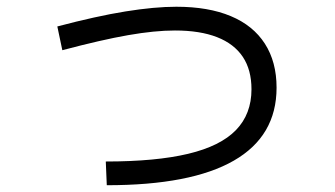

<svg xmlns="http://www.w3.org/2000/svg" viewBox="-20 -550 978 561"><path d="M529.8 -100.6C467 -85.6 386.7 -78.1 289.1 -78.1L292 -8.8C456.1 -8.8 579.8 -32.7 663.1 -80.6C746.4 -128.4 788.1 -199.5 788.1 -293.9C788.1 -344.1 776.7 -386.9 753.9 -422.4C731.1 -457.8 697.9 -484.7 654.3 -502.9C610.7 -521.2 557.6 -530.3 495.1 -530.3C452.8 -530.3 403.3 -525.7 346.7 -516.6C290 -507.5 223.6 -492.8 147.5 -472.7L162.1 -403.3C238.3 -423.5 302.4 -438.2 354.5 -447.3C406.6 -456.4 452.1 -460.9 491.2 -460.9C540 -460.9 581.1 -454.4 614.3 -441.4C647.5 -428.4 672.5 -409.2 689.5 -383.8C706.4 -358.4 714.8 -326.8 714.8 -289.1C714.8 -240.9 699.7 -201.2 669.4 -169.9C639.2 -138.7 592.6 -115.6 529.8 -100.6Z"/></svg>

Font: Pretendard Variable
Style: Regular
Weight: 400
Designer: Base glyphs from Inter by Rasmus Andersson; Hangeul glyphs from Noto Sans CJK(Source Han Sans) by Jang Soo-young and Kan
Foundry: Kil Hyung-jin
Version: Version 1.309;Glyphs 3.2 (3225)